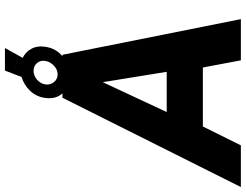

<svg xmlns="http://www.w3.org/2000/svg" viewBox="-144 -867 996 778"><g transform="rotate(-90 354.0 -478.0)"><path d="M-15 0 347 -723H521L665.5 0H498.5L469.5 -154H230.5L154 0ZM289 -300.5H452L410 -559.5ZM434.5 -693.5Q391.5 -693.5 365.5 -721.8Q339.5 -750 346.5 -795Q351.5 -829.5 375.2 -854.2Q399 -879 431 -888.5L457 -956H548.5L508.5 -884Q532.5 -872.5 545.5 -848.5Q558.5 -824.5 553.5 -793Q547.5 -748.5 512.8 -721Q478 -693.5 434.5 -693.5ZM441.5 -742.5Q461.5 -742.5 477.2 -757.8Q493 -773 496 -792Q499.5 -812.5 487.5 -826.2Q475.5 -840 455.5 -840Q437 -840 420.5 -826.2Q404 -812.5 401 -792Q398 -773 410 -757.8Q422 -742.5 441.5 -742.5Z"/></g></svg>

Font: Public Sans ExtraBold
Style: Italic
Weight: 800
Italic angle: -8°
Designer: The Public Sans project authors (U.S. Web Design System). Libre Franklin designed by Pablo Impallari and Rodrigo Fuenzal
Version: Version 1.007; ttfautohint (v1.8.1) -l 8 -r 50 -G 200 -x 14 